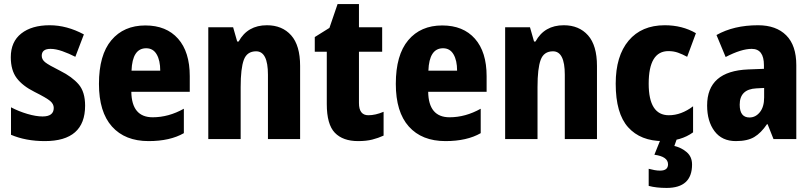

<svg xmlns="http://www.w3.org/2000/svg" viewBox="-20 -683 3986 943"><path d="M398 -164Q398 -232 366 -269Q334 -306 276 -335Q218 -364 201.5 -377.5Q185 -391 185 -409Q185 -443 228 -443Q254 -443 286.5 -431.5Q319 -420 350 -404L392 -514Q308 -559 224 -559Q136 -559 84.5 -518.5Q33 -478 33 -402Q33 -338 62 -299.5Q91 -261 149 -232Q209 -202 226.5 -187Q244 -172 244 -153Q244 -111 189 -111Q157 -111 114.5 -123.5Q72 -136 34 -156V-21Q107 10 200 10Q398 10 398 -164Z M694 -558Q588 -558 527 -485.5Q466 -413 466 -271Q466 -133 530 -61.5Q594 10 710 10Q815 10 883 -29V-149Q808 -107 730 -107Q627 -107 625 -232H912V-309Q912 -428 854.5 -493Q797 -558 694 -558ZM698 -446Q732 -446 749.5 -416Q767 -386 767 -336H626Q630 -446 698 -446Z M1291 -559Q1196 -559 1152 -479H1145L1125 -549H1003V0H1162V-256Q1162 -347 1177.5 -389Q1193 -431 1238 -431Q1296 -431 1296 -316V0H1454V-359Q1454 -460 1410 -509.5Q1366 -559 1291 -559Z M1789 -117Q1743 -117 1743 -177V-429H1857V-549H1743V-663H1638L1598 -546L1526 -501V-429H1585V-172Q1585 -72 1624.5 -31Q1664 10 1739 10Q1779 10 1808.5 2.5Q1838 -5 1864 -17V-134Q1824 -117 1789 -117Z M2152 -558Q2046 -558 1985 -485.5Q1924 -413 1924 -271Q1924 -133 1988 -61.5Q2052 10 2168 10Q2273 10 2341 -29V-149Q2266 -107 2188 -107Q2085 -107 2083 -232H2370V-309Q2370 -428 2312.5 -493Q2255 -558 2152 -558ZM2156 -446Q2190 -446 2207.5 -416Q2225 -386 2225 -336H2084Q2088 -446 2156 -446Z M2749 -559Q2654 -559 2610 -479H2603L2583 -549H2461V0H2620V-256Q2620 -347 2635.5 -389Q2651 -431 2696 -431Q2754 -431 2754 -316V0H2912V-359Q2912 -460 2868 -509.5Q2824 -559 2749 -559Z M3237 10Q3325 10 3384 -33V-161Q3326 -117 3265 -117Q3166 -117 3166 -272Q3166 -432 3263 -432Q3288 -432 3309.5 -424.5Q3331 -417 3355 -404L3398 -520Q3331 -559 3245 -559Q3131 -559 3067.5 -483.5Q3004 -408 3004 -272Q3004 -126 3065 -58Q3126 10 3237 10ZM3379 125Q3379 87 3353 64.5Q3327 42 3292 34L3304 0H3225L3194 77Q3261 86 3261 124Q3261 155 3222 155Q3209 155 3195 152.5Q3181 150 3166 146V230Q3203 240 3254 240Q3379 240 3379 125Z M3733 -251V-204Q3733 -158 3712 -132Q3691 -106 3661 -106Q3613 -106 3613 -169Q3613 -245 3695 -249ZM3703 -559Q3584 -559 3499 -511L3544 -403Q3621 -443 3672 -443Q3732 -443 3732 -363V-345L3655 -342Q3453 -334 3453 -165Q3453 -87 3489.5 -38.5Q3526 10 3594 10Q3651 10 3684.5 -10Q3718 -30 3747 -73H3750L3779 0H3891V-363Q3891 -460 3841.5 -509.5Q3792 -559 3703 -559Z"/></svg>

Font: Noto Sans Display SemiCondensed Extra
Style: Regular
Weight: 800
Width: 4
Designer: Monotype Design Team
Foundry: Monotype Imaging Inc.
Version: Version 1.900